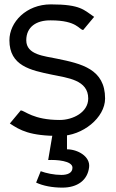

<svg xmlns="http://www.w3.org/2000/svg" viewBox="-20 -610 529 877"><path d="M387 154C393 104 334 72 286 72V3H220L200 121C237 119 311 124 311 156C311 181 287 189 260 189C227 189 190 181 166 172L145 224C177 239 219 247 265 247C334 247 380 213 387 154ZM212 -517C333 -517 341 -474 360 -473L410 -533C363 -564 350 -590 212 -590C100 -590 23 -509 23 -426C23 -309 120 -289 217 -269C289 -254 383 -245 383 -160C383 -97 313 -62 253 -62C132 -62 94 -104 75 -106L25 -46C72 -15 115 11 253 11C358 11 460 -73 460 -160C460 -295 352 -319 240 -342C184 -354 100 -359 100 -426C100 -487 146 -518 212 -517Z"/></svg>

Font: Charger
Style: Regular
Weight: 400
Designer: Jasper
Foundry: Cannot Into Space Fonts
Version: Version 0.98